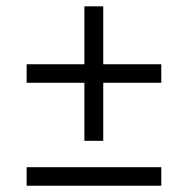

<svg xmlns="http://www.w3.org/2000/svg" viewBox="-20 -592 599 612"><path d="M309.1 -328.1H494.1V-387.2H309.1V-571.8H249V-387.2H64.9V-328.1H249V-143.1H309.1ZM64.9 0H494.1V-59.1H64.9Z"/></svg>

Font: The Erased English
Style: Regular
Weight: 400
Designer: Monotype Design team + ligartures altered by 180 Amsterdam
Foundry: Monotype Imaging Inc.
Version: Version 1.030;Glyphs 3.1.2 (3151)